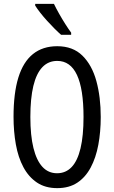

<svg xmlns="http://www.w3.org/2000/svg" viewBox="-20 -963 590 993"><path d="M501 -358Q501 -281 488.5 -214Q476 -147 449 -96.5Q422 -46 379.5 -18Q337 10 276 10Q214 10 171 -19Q128 -48 101 -98.5Q74 -149 62 -216Q50 -283 50 -359Q50 -481 75 -562Q100 -643 150.5 -683.5Q201 -724 276 -724Q357 -724 406.5 -675Q456 -626 478.5 -543.5Q501 -461 501 -358ZM137 -358Q137 -262 153 -197.5Q169 -133 199.5 -100Q230 -67 275 -67Q320 -67 350.5 -99Q381 -131 396.5 -196Q412 -261 412 -358Q412 -503 378 -575.5Q344 -648 276 -648Q230 -648 199 -615.5Q168 -583 152.5 -518.5Q137 -454 137 -358ZM259 -943Q270 -920 285.5 -892.5Q301 -865 317.5 -839Q334 -813 348 -794V-783H296Q281 -796 262 -815Q243 -834 223.5 -855.5Q204 -877 188 -897.5Q172 -918 162 -934V-943Z"/></svg>

Font: Noto Sans ExtraCondensed
Style: Regular
Weight: 400
Width: 2
Designer: Monotype Design Team
Foundry: Monotype Imaging Inc.
Version: Version 2.013